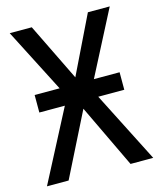

<svg xmlns="http://www.w3.org/2000/svg" viewBox="-108 -792 723 870"><g transform="rotate(-15 253.0 -357.0)"><path d="M57.1 -414.1H174.3L20.5 -713.9H124L255.9 -443.8L387.2 -713.9H489.7L335 -414.1H455.6V-332H333.5L502.4 0H396L254.4 -296.9L105.5 0H3.9L176.8 -332H57.1Z"/></g></svg>

Font: Open Sans SemiCondensed Medium
Style: Regular
Weight: 500
Width: 4
Designer: Monotype Design Team
Foundry: Monotype Imaging Inc.
Version: Version 3.000